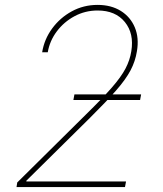

<svg xmlns="http://www.w3.org/2000/svg" viewBox="-20 -757 661 777"><path d="M46.9 0 49.7 -18.5 328.1 -294Q394.2 -358.7 432.2 -402.2Q470.2 -445.7 487.9 -479.6Q505.7 -513.5 511.4 -549.7Q523.1 -621.1 485.3 -667.8Q447.4 -714.5 375 -714.5Q324.6 -714.5 281.6 -691.4Q238.6 -668.3 209.9 -630Q181.1 -591.6 173.3 -545.5H150.6Q159.1 -598 190.9 -641.5Q222.7 -685 270.4 -711.1Q318.2 -737.2 375 -737.2Q429.7 -737.2 468.8 -712.9Q507.8 -688.6 525.6 -646.1Q543.3 -603.7 534.1 -549.7Q527.7 -509.2 508.5 -472.7Q489.3 -436.1 449.9 -391Q410.5 -345.9 343.8 -279.8L86.6 -25.6V-22.7H490.1L485.8 0ZM277 -352.3 281.2 -375H551.1L546.9 -352.3Z"/></svg>

Font: Inter UI Thin
Style: Italic
Weight: 100
Italic angle: -9.39999°
Designer: Rasmus Andersson
Foundry: rsms
Version: 3.2;8d6f07862